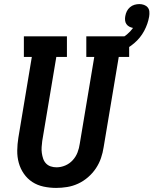

<svg xmlns="http://www.w3.org/2000/svg" viewBox="-20 -913 752 941"><path d="M255 8Q224 8 193.5 1.5Q163 -5 138.5 -21Q114 -37 97 -61.5Q80 -86 72 -115Q64 -144 64.5 -175.5Q65 -207 70 -238L136 -634H97V-735H308V-634H256L187 -222Q185 -207 184 -192Q183 -177 185 -163Q187 -149 191.5 -135.5Q196 -122 205.5 -112Q215 -102 228.5 -97.5Q242 -93 257 -93Q279 -93 300 -102Q321 -111 336.5 -128Q352 -145 360 -166Q368 -187 371 -209L442 -634H403V-735H613V-634H562L488 -192Q484 -165 475 -138.5Q466 -112 450 -88Q434 -64 411.5 -44.5Q389 -25 363 -13Q337 -1 309.5 3.5Q282 8 255 8ZM501 -634 492 -667 484 -691Q505 -696 525.5 -703Q546 -710 565.5 -720Q585 -730 602 -744Q619 -758 632 -776Q622 -778 613.5 -782.5Q605 -787 599.5 -795Q594 -803 593 -813.5Q592 -824 594 -834Q596 -846 601.5 -857.5Q607 -869 617 -877.5Q627 -886 639 -889.5Q651 -893 663 -893Q675 -893 686 -889Q697 -885 704 -876.5Q711 -868 712 -856Q713 -844 711 -832Q705 -796 686.5 -761.5Q668 -727 638 -701.5Q608 -676 573 -660Q538 -644 501 -634Z"/></svg>

Font: Iosevka Etoile Oblique
Style: Bold
Weight: 700
Italic angle: -9°
Designer: Belleve Invis
Foundry: Belleve Invis
Version: Version 15.5.2; ttfautohint (v1.8.4)